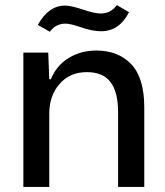

<svg xmlns="http://www.w3.org/2000/svg" viewBox="-20 -736 650 756"><path d="M72 0V-529H170L174 -424H180Q203 -479 251 -508Q299 -537 359 -537Q446 -537 497 -483Q548 -429 548 -314V0H445V-293Q445 -374 415 -413Q385 -452 322 -452Q255 -452 214.5 -405.5Q174 -359 174 -289V0ZM378 -613Q344 -613 300.5 -628Q257 -643 238 -643Q200 -643 176 -611L129 -638Q171 -714 236 -714Q260 -714 307.5 -698Q355 -682 378 -683Q416 -683 440 -716L488 -688Q450 -613 378 -613Z"/></svg>

Font: Mona Sans Medium
Style: Regular
Weight: 500
Designer: Deni Anggara
Foundry: GitHub
Version: Version 2.000;Glyphs 3.2.3 (3260)